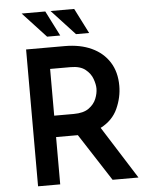

<svg xmlns="http://www.w3.org/2000/svg" viewBox="-61 -970 792 1019"><g transform="rotate(-5 335.5 -460.5)"><path d="M306 -729Q388 -729 448.5 -701Q509 -673 542.5 -620.5Q576 -568 576 -494Q576 -432 549 -372.5Q522 -313 458 -280L635 0H497L334 -252Q329 -252 324 -252H218V0H100V-729ZM322 -366Q374 -366 402.5 -386.5Q431 -407 442.5 -435.5Q454 -464 454 -490Q454 -512 443.5 -541.5Q433 -571 405.5 -593Q378 -615 327 -615H218V-366ZM93 -921H219L287 -787H217ZM247 -921H373L441 -787H371Z"/></g></svg>

Font: Reem Kufi Medium
Style: Regular
Weight: 500
Designer: Khaled Hosny
Version: Version 1.001